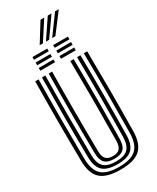

<svg xmlns="http://www.w3.org/2000/svg" viewBox="-282 -1219 1063 1303"><g transform="rotate(-30 249.5 -567.5)"><path d="M250 9.2Q142 9.2 94.6 -33.6Q47.2 -76.5 46 -175.5Q43.8 -323.2 43.6 -480.8Q43.5 -638.2 46 -800H72.2Q70.2 -650 70.2 -490.8Q70.2 -331.5 72.2 -176Q73.5 -88 114.8 -50Q156 -12 250 -12Q343.2 -12 384.4 -50Q425.5 -88 426.8 -176Q428.8 -330.8 428.8 -488Q428.8 -645.2 426.8 -800H453.2Q455.2 -645.2 455.4 -488Q455.5 -330.8 453.2 -175.5Q451.8 -76.5 404.6 -33.6Q357.5 9.2 250 9.2ZM250 -33Q170 -33 134.9 -66.2Q99.8 -99.5 98.8 -176.2Q96.5 -334.8 96.6 -490Q96.8 -645.2 98.8 -800H125.2Q123 -646.8 123.1 -490.1Q123.2 -333.5 125.2 -176.5Q126.2 -111 155.2 -82.6Q184.2 -54.2 250 -54.2Q315.2 -54.2 344.1 -82.6Q373 -111 373.8 -176.5Q376 -331.2 376 -488.2Q376 -645.2 373.8 -800H400.2Q402.5 -643.2 402.5 -487.2Q402.5 -331.2 400.2 -176.2Q399.2 -99.5 364.4 -66.2Q329.5 -33 250 -33ZM250 -75.5Q198.2 -75.5 175.4 -99Q152.5 -122.5 151.8 -177Q149.5 -335 149.5 -489.9Q149.5 -644.8 151.8 -800H178.2Q176 -650 176 -490.9Q176 -331.8 178.2 -177.2Q178.8 -134.2 195.4 -115.4Q212 -96.5 250 -96.5Q287.5 -96.5 303.9 -115.4Q320.2 -134.2 321 -177.2Q323 -332.5 323 -488.9Q323 -645.2 321 -800H347.2Q349.5 -642.8 349.5 -487.4Q349.5 -332 347.2 -177Q346.8 -122.5 324 -99Q301.2 -75.5 250 -75.5ZM274.2 -930.8V-952H389.8V-930.8ZM112 -930.8V-952H227.5V-930.8ZM112 -887.8V-909.2H227.5V-887.8ZM274.2 -887.8V-909.2H389.8V-887.8ZM112 -845V-866.5H227.5V-845ZM274.2 -845V-866.5H389.8V-845ZM194.8 -997 286 -1144H315.2L220 -997ZM292.5 -997 400 -1144H429.2L317.8 -997ZM243.8 -997 343 -1144H372.2L268.8 -997Z"/></g></svg>

Font: Big Shoulders Inline Text ExtraBold
Style: Regular
Weight: 800
Designer: Patric King
Foundry: XO Type Co
Version: Version 1.000